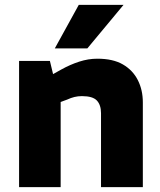

<svg xmlns="http://www.w3.org/2000/svg" viewBox="-20 -765 656 785"><path d="M58 0V-516H184L197 -462L231 -481Q267 -501 304 -513Q341 -525 378 -525Q442 -525 482.5 -501.5Q523 -478 543.5 -437.5Q564 -397 564 -346V0H393V-302Q393 -336 376 -354Q359 -372 315 -372Q299 -372 284.5 -368.5Q270 -365 255 -358L228 -348V0ZM204 -567 302 -745H485L337 -567Z"/></svg>

Font: REM
Style: Bold
Weight: 700
Designer: Octavio Pardo
Foundry: Ashler Design
Version: Version 1.005;gftools[0.9.28]